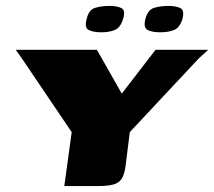

<svg xmlns="http://www.w3.org/2000/svg" viewBox="-20 -628 723 648"><path d="M521 -519Q493 -519 478 -527Q463 -535 471 -565Q479 -595 500 -601.5Q521 -608 549 -608Q575 -608 589 -600.5Q603 -593 596 -565Q587 -535 568 -527Q549 -519 521 -519ZM322 -519Q294 -519 279 -527Q264 -535 273 -566Q280 -595 301 -601.5Q322 -608 350 -608Q376 -608 390 -600.5Q404 -593 396 -566Q387 -535 368 -527Q349 -519 322 -519ZM197 0 222 -182 51 -435 33 -460H307L391 -312L505 -460H683L651 -431L418 -182L404 -69Q400 -39 390.5 -24.5Q381 -10 361.5 -5Q342 0 308 0Z"/></svg>

Font: Genos Thin ExtraBold
Style: Italic
Weight: 800
Italic angle: -8°
Version: Version 1.010